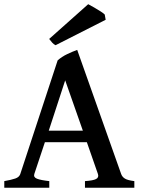

<svg xmlns="http://www.w3.org/2000/svg" viewBox="-20 -876 657 896"><path d="M0 0V-30.8Q33.2 -36.6 51.5 -43Q69.8 -49.3 74.7 -64L249 -594.2Q268.1 -611.3 293.7 -623.5Q319.3 -635.7 340.3 -643.1L545.4 -64Q550.3 -50.3 563 -42.5Q575.7 -34.7 606.9 -30.8V0H376.5V-30.8Q414.1 -33.2 428.2 -40.5Q442.4 -47.9 437 -64L385.3 -212.4H189.5L140.1 -64Q135.3 -48.8 152.6 -42Q169.9 -35.2 210 -30.8V0ZM207.5 -266.1H366.7L284.2 -501ZM239.3 -665Q231 -668.9 223.6 -677Q216.3 -685.1 209.5 -694.3L391.6 -856.4Q403.8 -850.1 420.2 -840.6Q436.5 -831.1 450.2 -822.3Q463.9 -813.5 468.8 -808.1L473.1 -783.7Z"/></svg>

Font: David Libre Medium
Style: Regular
Weight: 500
Designer: Ismar David, J. Victor Gaultney, Annie Olsen and Meir Sadan
Foundry: Monotype Imaging Inc. & SIL International
Version: Version 1.100; ttfautohint (v1.8.4.7-5d5b)